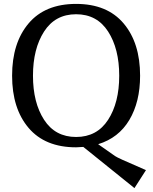

<svg xmlns="http://www.w3.org/2000/svg" viewBox="-20 -740 785 984"><path d="M370 15Q211 15 126.5 -84.5Q42 -184 42 -352Q42 -520 126.5 -620Q211 -720 370 -720Q529 -720 613.5 -620Q698 -520 698 -352Q698 -218 643 -125.5Q588 -33 483 -1L570 60Q584 70 692 116L728 132L669 224L407 13Q383 15 370 15ZM206 -578.5Q149 -490 149 -352Q149 -214 206 -126Q263 -38 370 -38Q477 -38 534 -126Q591 -214 591 -352Q591 -490 534 -578.5Q477 -667 370 -667Q263 -667 206 -578.5Z"/></svg>

Font: Andada SC
Style: Regular
Weight: 400
Designer: Carolina Giovagnoli
Foundry: Carolina Giovagnoli
Version: Version 1.003